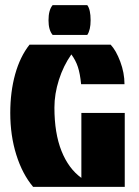

<svg xmlns="http://www.w3.org/2000/svg" viewBox="-20 -728 540 748"><path d="M109 0Q67 -50 43.5 -125Q20 -200 20 -288Q20 -370 39 -438.5Q58 -507 95 -554H411Q432 -532 448.5 -488Q465 -444 465 -400H296Q292 -441 283.5 -467Q275 -493 258 -516Q227 -472 209.5 -417Q192 -362 192 -309Q192 -209 219.5 -140Q247 -71 297 -35V-288H466V0ZM185 -592Q169 -611 169 -649Q169 -689 185 -708H320Q333 -691 333 -649Q333 -611 320 -592Z"/></svg>

Font: Tac One
Style: Regular
Weight: 400
Designer: Oluseyi Olusanya, David Udoh, Eyiyemi Adegbite, Mirko Velimirović
Version: Version 1.003; ttfautohint (v1.8.4.7-5d5b)